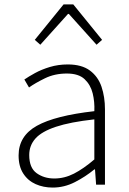

<svg xmlns="http://www.w3.org/2000/svg" viewBox="-20 -834 582 867"><path d="M218 13Q176 13 141 -2.5Q106 -18 85 -50.5Q64 -83 64 -132Q64 -220 146.5 -266Q229 -312 406 -332Q408 -374 398.5 -412.5Q389 -451 362 -476.5Q335 -502 282 -502Q227 -502 183 -480.5Q139 -459 111 -439L90 -475Q109 -488 138 -504Q167 -520 205 -531.5Q243 -543 286 -543Q349 -543 386 -515.5Q423 -488 438.5 -442Q454 -396 454 -340V0H414L409 -69H406Q366 -36 318 -11.5Q270 13 218 13ZM225 -28Q271 -28 314 -50Q357 -72 406 -114V-295Q297 -283 232.5 -261.5Q168 -240 140 -208.5Q112 -177 112 -134Q112 -76 145.5 -52Q179 -28 225 -28ZM137 -654 267 -814H311L441 -654L416 -632L291 -771H287L162 -632Z"/></svg>

Font: Noto Sans KR Thin ExtraLight
Style: Regular
Weight: 250
Version: Version 2.004-H2;hotconv 1.0.118;makeotfexe 2.5.65603